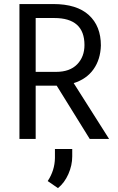

<svg xmlns="http://www.w3.org/2000/svg" viewBox="-20 -694 588 959"><path d="M158.2 -604H251Q401.9 -604 401.9 -469.2Q401.9 -410.2 365.2 -372.6Q328.6 -335 259.8 -335H158.2ZM524.9 0 348.1 -278.8Q412.1 -298.8 447 -347.9Q481.9 -397 483.9 -466.8Q483.9 -564 423.6 -618.9Q363.3 -673.8 246.1 -673.8H77.1V0H158.2V-266.1H254.9H263.2L428.2 0ZM269.5 245.6Q302.2 219.2 321.5 175.5Q340.8 131.8 340.8 87.4V50.3H254.4V95.2Q253.4 157.2 218.3 210.4Z"/></svg>

Font: FAU Chimera
Style: Regular
Weight: 400
Version: Version 1.002;hotconv 1.0.117;makeotfexe 2.5.65602